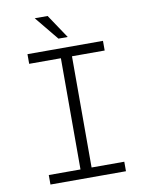

<svg xmlns="http://www.w3.org/2000/svg" viewBox="-96 -962 792 1031"><g transform="rotate(-10 300.0 -447.0)"><path d="M94.2 -710.9H505.9V-658.2H327.6V-51.8H505.9V0H94.2V-51.8H267.1V-658.2H94.2ZM323.2 -764.2H272.5L166 -894H236.3Z"/></g></svg>

Font: TypoPRO Roboto Mono
Style: Regular
Weight: 300
Designer: Google
Version: Version 2.000986; 2015; ttfautohint (v1.3)